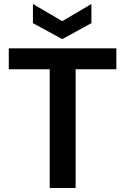

<svg xmlns="http://www.w3.org/2000/svg" viewBox="-20 -942 627 962"><path d="M229 0V-595H24V-700H563V-595H359V0ZM292 -746 145 -826V-922L292 -836L438 -922V-826Z"/></svg>

Font: HostGroteskBold
Style: Bold
Weight: 700
Designer: Doukan Karapınar based on Poppins by Indian Type Foundry, Jonny Pinhorn
Foundry: Element Type
Version: Version 1.001; ttfautohint (v1.8.4.7-5d5b)